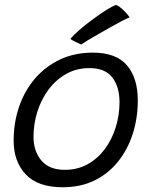

<svg xmlns="http://www.w3.org/2000/svg" viewBox="-20 -752 626 788"><path d="M237.5 16.5Q135.5 16.5 85.8 -36.2Q36 -89 36 -174.5Q36 -249 58.5 -314.5Q81 -380 123.8 -429.8Q166.5 -479.5 226.5 -507.8Q286.5 -536 361 -536Q456.5 -536 501 -484Q545.5 -432 545.5 -340Q545.5 -267 524.8 -202.5Q504 -138 464.2 -88.5Q424.5 -39 367.5 -11.2Q310.5 16.5 237.5 16.5ZM246 -55Q298.5 -55 340 -78.2Q381.5 -101.5 410.8 -141Q440 -180.5 455.2 -230.2Q470.5 -280 470.5 -332.5Q470.5 -395.5 441 -434Q411.5 -472.5 347 -472.5Q294 -472.5 251.5 -448.5Q209 -424.5 179 -384Q149 -343.5 133.2 -293.2Q117.5 -243 117.5 -191Q117.5 -131.5 149.8 -93.2Q182 -55 246 -55ZM457 -732Q469.5 -726 480.2 -716.2Q491 -706.5 499.5 -696.8Q508 -687 512 -680.5Q500.5 -676.5 479.5 -665.5Q458.5 -654.5 433 -640Q407.5 -625.5 382.8 -611.5Q358 -597.5 339.2 -586Q320.5 -574.5 313.5 -569.5Q310.5 -571 304.2 -573.5Q298 -576 291 -579.5Q284 -583 277.8 -586.5Q271.5 -590 269 -592.5Q280.5 -607 305.2 -628.5Q330 -650 359.8 -672Q389.5 -694 416 -710.8Q442.5 -727.5 457 -732Z"/></svg>

Font: Grandstander Thin Light
Style: Italic
Weight: 300
Italic angle: -15°
Version: Version 1.200